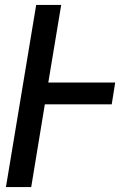

<svg xmlns="http://www.w3.org/2000/svg" viewBox="-20 -755 540 775"><path d="M4 0 126 -735H227L175 -422H445L431 -334H161L106 0Z"/></svg>

Font: Iosevka SS04 Semibold Oblique
Style: Regular
Weight: 600
Italic angle: -9°
Monospace: yes
Designer: Belleve Invis
Foundry: Belleve Invis
Version: Version 19.0.0; ttfautohint (v1.8.4)